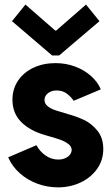

<svg xmlns="http://www.w3.org/2000/svg" viewBox="-20 -808 483 836"><path d="M15.6 -123 138.7 -175.8Q152.8 -148.9 178.2 -131.1Q203.6 -113.3 233.4 -113.3Q251 -113.3 264.4 -119.4Q277.8 -125.5 284.9 -135Q292 -144.5 292 -155.3Q292 -170.4 276.9 -181.6Q261.7 -192.9 242.2 -199.7Q222.7 -206.5 193.4 -214.8Q181.6 -218.8 176.8 -219.7Q109.9 -238.8 72 -277.1Q34.2 -315.4 34.2 -374Q34.2 -420.4 58.6 -456.8Q83 -493.2 125.7 -513.2Q168.5 -533.2 221.7 -533.2Q267.1 -533.2 307.4 -518.1Q347.7 -502.9 376.7 -476.8Q405.8 -450.7 418.9 -418.9L300.8 -369.1Q289.6 -386.2 271.2 -400.1Q252.9 -414.1 226.6 -414.1Q204.1 -414.1 189 -402.3Q173.8 -390.6 173.8 -373Q173.8 -356.4 187.7 -345.5Q201.7 -334.5 221.2 -327.9Q240.7 -321.3 278.3 -310.5Q313.5 -300.8 345.2 -286.1Q377 -271.5 403.3 -240Q429.7 -208.5 429.7 -159.2Q429.7 -110.8 402.8 -72.8Q376 -34.7 330.8 -13.4Q285.6 7.8 232.4 7.8Q186 7.8 142.8 -8.1Q99.6 -23.9 66.2 -53.7Q32.7 -83.5 15.6 -123ZM220.7 -674.8H224.6L354.5 -788.1L413.1 -715.8L237.3 -566.4H207L32.2 -715.8L90.8 -788.1Z"/></svg>

Font: Reddit Sans Vanilla ExtraBold
Style: Regular
Weight: 800
Designer: Stephen Hutchings
Foundry: Reddit
Version: Version 1.013